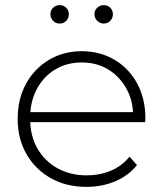

<svg xmlns="http://www.w3.org/2000/svg" viewBox="-20 -726 637 750"><path d="M318 4Q239 4 178.5 -30Q118 -64 83.5 -124Q49 -184 49 -261Q49 -339 81.5 -398.5Q114 -458 171 -492Q228 -526 299 -526Q370 -526 426.5 -493Q483 -460 515.5 -400.5Q548 -341 548 -263Q548 -260 547.5 -256.5Q547 -253 547 -249H86V-288H520L500 -269Q501 -330 474.5 -378.5Q448 -427 403 -454.5Q358 -482 299 -482Q241 -482 195.5 -454.5Q150 -427 124 -378.5Q98 -330 98 -268V-259Q98 -195 126.5 -145.5Q155 -96 205 -68.5Q255 -41 319 -41Q369 -41 412.5 -59Q456 -77 486 -114L515 -81Q481 -39 429.5 -17.5Q378 4 318 4ZM385 -634Q371 -634 360 -644.5Q349 -655 349 -670Q349 -686 360 -696Q371 -706 385 -706Q400 -706 410.5 -696Q421 -686 421 -670Q421 -655 410.5 -644.5Q400 -634 385 -634ZM213 -634Q198 -634 187.5 -644.5Q177 -655 177 -670Q177 -686 187.5 -696Q198 -706 213 -706Q228 -706 238.5 -696Q249 -686 249 -670Q249 -655 238.5 -644.5Q228 -634 213 -634Z"/></svg>

Font: Modern
Style: Regular
Weight: 300
Designer: Julieta Ulanovsky
Foundry: Julieta Ulanovsky
Version: Version 8.000